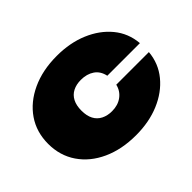

<svg xmlns="http://www.w3.org/2000/svg" viewBox="-129 -810 1045 1045"><g transform="rotate(-45 393.5 -287.5)"><path d="M766 -253Q759 -172 709 -111Q659 -50 578.5 -16Q498 18 397 18Q287 18 203 -20.5Q119 -59 72 -128Q25 -197 25 -287Q25 -378 72 -446.5Q119 -515 203 -554Q287 -593 397 -593Q498 -593 578.5 -559Q659 -525 709 -464.5Q759 -404 766 -322H515Q506 -365 474.5 -386.5Q443 -408 397 -408Q362 -408 335.5 -394.5Q309 -381 295 -354Q281 -327 281 -287Q281 -247 295 -220.5Q309 -194 335.5 -180.5Q362 -167 397 -167Q443 -167 474.5 -190.5Q506 -214 515 -253Z"/></g></svg>

Font: Bounded
Style: Regular
Weight: 900
Designer: Vlad Churkin
Version: Version 1.0